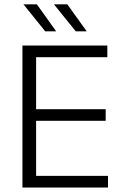

<svg xmlns="http://www.w3.org/2000/svg" viewBox="-20 -844 558 864"><path d="M81 0V-639H142.5V0ZM100 0V-52.5H466V0ZM116 -300.5V-352.5H455.5V-300.5ZM99 -586.5V-639H463V-586.5ZM146 -824.5 232 -704V-703H183.5L86 -824V-824.5ZM283 -824.5 369.5 -704V-703H321L223.5 -823.5V-824.5Z"/></svg>

Font: Anek Latin Medium Light
Style: Regular
Weight: 300
Version: Version 1.003